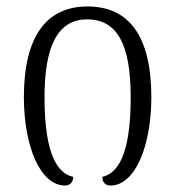

<svg xmlns="http://www.w3.org/2000/svg" viewBox="-20 -567 543 595"><path d="M182 8C197 8 207 -3 207 -19C144 -32 118 -123 118 -266C118 -426 160 -507 250 -507C344 -507 385 -428 385 -266C385 -127 361 -33 297 -19C297 -3 306 8 322 8C399 8 449 -115 449 -266C449 -456 379 -547 251 -547C124 -547 54 -454 54 -266C54 -115 104 8 182 8Z"/></svg>

Font: Noto Serif Georgian SemiCondensed Light
Style: Regular
Weight: 300
Width: 4
Designer: Monotype Design Team, Akaki Razmadze
Foundry: Google LLC
Version: Version 2.003